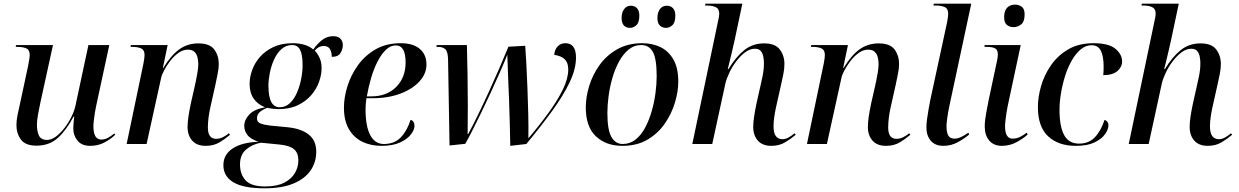

<svg xmlns="http://www.w3.org/2000/svg" viewBox="-20 -780 6711 1040"><path d="M469 10Q423 10 400 -18Q377 -46 377 -85Q377 -96 378.5 -114.5Q380 -133 382 -148H378Q341 -77 294.5 -34Q248 9 178 9Q117 9 93 -24.5Q69 -58 69 -102Q69 -127 75 -157Q81 -187 87 -212L132 -422Q135 -438 138 -456Q141 -474 141 -482Q141 -510 122.5 -518Q104 -526 76 -526H65L67 -536H267L199 -226Q193 -199 186.5 -163Q180 -127 180 -106Q180 -67 191.5 -44.5Q203 -22 235 -22Q258 -22 282.5 -40Q307 -58 329 -86.5Q351 -115 367 -147.5Q383 -180 389 -209L459 -536H572L500 -202Q497 -190 494 -170Q491 -150 488.5 -129.5Q486 -109 486 -96Q486 -24 529 -24Q546 -24 563 -32.5Q580 -41 599 -57L604 -50Q582 -28 547 -9Q512 10 469 10Z M1094 10Q1046 10 1021 -18.5Q996 -47 996 -92Q996 -116 1000.5 -147Q1005 -178 1014 -221L1034 -309Q1037 -322 1041.5 -343.5Q1046 -365 1050 -389.5Q1054 -414 1054 -434Q1054 -450 1050 -468Q1046 -486 1034 -498.5Q1022 -511 997 -511Q971 -511 946.5 -493.5Q922 -476 902 -450Q882 -424 869 -399Q856 -374 853 -359L774 0H666L757 -436Q763 -467 763 -482Q763 -509 745 -517.5Q727 -526 698 -526H687L689 -536H888L862 -411H864Q905 -479 950 -512Q995 -545 1055 -545Q1116 -545 1140.5 -512Q1165 -479 1165 -433Q1165 -408 1158.5 -378Q1152 -348 1147 -322L1119 -197Q1113 -170 1109.5 -142Q1106 -114 1106 -89Q1106 -28 1151 -28Q1169 -28 1186.5 -36.5Q1204 -45 1220 -58L1226 -50Q1202 -29 1170 -9.5Q1138 10 1094 10Z M1412 240Q1299 240 1244.5 207.5Q1190 175 1190 115Q1190 57 1240.5 24Q1291 -9 1380 -12Q1336 -27 1319.5 -49.5Q1303 -72 1303 -98Q1303 -130 1329.5 -159Q1356 -188 1416 -199Q1376 -214 1354 -246Q1332 -278 1332 -326Q1332 -361 1345.5 -399.5Q1359 -438 1387.5 -471Q1416 -504 1460.5 -525Q1505 -546 1566 -546Q1636 -546 1677 -512Q1696 -540 1723 -562Q1750 -584 1785 -584Q1811 -584 1824 -570.5Q1837 -557 1837 -536Q1837 -514 1824.5 -493Q1812 -472 1777 -472Q1777 -498 1767 -514.5Q1757 -531 1733 -531Q1706 -531 1685 -506Q1701 -489 1711.5 -465.5Q1722 -442 1722 -410Q1722 -376 1708.5 -337.5Q1695 -299 1666.5 -265.5Q1638 -232 1594 -210.5Q1550 -189 1489 -189Q1475 -189 1457.5 -191Q1440 -193 1427 -196Q1400 -185 1386 -172Q1372 -159 1372 -139Q1372 -119 1390.5 -111.5Q1409 -104 1442 -100L1535 -91Q1611 -84 1652 -51.5Q1693 -19 1693 42Q1693 98 1663 142.5Q1633 187 1571 213.5Q1509 240 1412 240ZM1495 -199Q1527 -199 1550.5 -221.5Q1574 -244 1589 -279Q1604 -314 1611.5 -353.5Q1619 -393 1619 -427Q1619 -484 1605.5 -510Q1592 -536 1563 -536Q1529 -536 1504.5 -514Q1480 -492 1464.5 -457.5Q1449 -423 1441.5 -385Q1434 -347 1434 -316Q1434 -256 1449.5 -227.5Q1465 -199 1495 -199ZM1416 230Q1479 230 1518.5 210Q1558 190 1577 158Q1596 126 1596 89Q1596 47 1571.5 27.5Q1547 8 1495 3L1394 -7Q1347 1 1313.5 29.5Q1280 58 1280 111Q1280 164 1310.5 197Q1341 230 1416 230Z M2046 10Q1988 10 1942 -12.5Q1896 -35 1869.5 -81Q1843 -127 1843 -197Q1843 -251 1861.5 -311.5Q1880 -372 1918 -425.5Q1956 -479 2014 -512.5Q2072 -546 2151 -546Q2217 -546 2253.5 -515.5Q2290 -485 2290 -430Q2290 -381 2252.5 -339.5Q2215 -298 2149 -273Q2083 -248 2000 -248H1965Q1960 -218 1960 -188Q1960 -96 1985.5 -48Q2011 0 2059 0Q2117 0 2151.5 -36.5Q2186 -73 2204 -131Q2225 -125 2225 -98Q2225 -77 2206 -52Q2187 -27 2147.5 -8.5Q2108 10 2046 10ZM1991 -258Q2075 -258 2126 -309Q2177 -360 2177 -442Q2177 -534 2124 -534Q2095 -534 2070.5 -510.5Q2046 -487 2025.5 -447.5Q2005 -408 1990.5 -358.5Q1976 -309 1967 -258Z M2744 10Q2743 -41 2741.5 -105Q2740 -169 2737.5 -237.5Q2735 -306 2732 -370Q2729 -434 2728 -484Q2714 -448 2691 -395.5Q2668 -343 2640.5 -283.5Q2613 -224 2585.5 -167.5Q2558 -111 2535.5 -67Q2513 -23 2500 -1L2415 8L2407 -458Q2406 -501 2392 -513.5Q2378 -526 2354 -526H2343L2346 -536H2509Q2511 -461 2512.5 -375.5Q2514 -290 2514 -206.5Q2514 -123 2513 -54H2516Q2539 -96 2567.5 -154.5Q2596 -213 2626 -278.5Q2656 -344 2684 -408.5Q2712 -473 2734 -527L2825 -532Q2828 -496 2831 -435Q2834 -374 2837 -302Q2840 -230 2841.5 -159Q2843 -88 2842 -33H2844Q2905 -105 2953 -171.5Q3001 -238 3029.5 -296.5Q3058 -355 3058 -404Q3058 -440 3039.5 -458.5Q3021 -477 2982 -483Q2984 -511 3000.5 -528.5Q3017 -546 3042 -546Q3100 -546 3100 -468Q3100 -406 3065 -333Q3030 -260 2969 -176.5Q2908 -93 2831 0Z M3351 10Q3263 10 3208 -41.5Q3153 -93 3153 -198Q3153 -254 3171.5 -314.5Q3190 -375 3227.5 -427.5Q3265 -480 3323 -513Q3381 -546 3459 -546Q3513 -546 3557 -525Q3601 -504 3627.5 -458Q3654 -412 3654 -338Q3654 -285 3636 -224.5Q3618 -164 3581 -110.5Q3544 -57 3487 -23.5Q3430 10 3351 10ZM3353 0Q3392 0 3422.5 -24Q3453 -48 3474.5 -88.5Q3496 -129 3510 -177.5Q3524 -226 3530.5 -275.5Q3537 -325 3537 -368Q3537 -461 3516.5 -498.5Q3496 -536 3453 -536Q3415 -536 3385 -511.5Q3355 -487 3333 -446.5Q3311 -406 3297 -357.5Q3283 -309 3276.5 -259.5Q3270 -210 3270 -168Q3270 -76 3292 -38Q3314 0 3353 0ZM3588 -629Q3567 -629 3554 -642Q3541 -655 3541 -682Q3541 -712 3554.5 -730.5Q3568 -749 3592 -749Q3612 -749 3625 -736Q3638 -723 3638 -696Q3638 -658 3622 -643.5Q3606 -629 3588 -629ZM3393 -629Q3372 -629 3359.5 -642Q3347 -655 3347 -682Q3347 -712 3360.5 -730.5Q3374 -749 3397 -749Q3417 -749 3430 -736Q3443 -723 3443 -696Q3443 -658 3427 -643.5Q3411 -629 3393 -629Z M4158 10Q4110 10 4085 -18.5Q4060 -47 4060 -92Q4060 -117 4064.5 -147.5Q4069 -178 4078 -221L4098 -310Q4103 -330 4110.5 -367Q4118 -404 4118 -437Q4118 -455 4114.5 -473.5Q4111 -492 4100.5 -504Q4090 -516 4069 -516Q4042 -516 4016.5 -497Q3991 -478 3968.5 -448.5Q3946 -419 3930.5 -386Q3915 -353 3909 -327L3838 0H3730L3867 -654Q3876 -692 3876 -705Q3876 -732 3857.5 -741Q3839 -750 3810 -750H3799L3801 -760H4001L3960 -566Q3953 -535 3945.5 -502.5Q3938 -470 3931.5 -444Q3925 -418 3922 -406H3926Q3966 -472 4011.5 -508.5Q4057 -545 4119 -545Q4179 -545 4204 -512Q4229 -479 4229 -433Q4229 -408 4223 -378Q4217 -348 4211 -322L4183 -197Q4177 -170 4173.5 -143.5Q4170 -117 4170 -95Q4170 -26 4219 -26Q4234 -26 4250 -34.5Q4266 -43 4284 -58L4290 -50Q4266 -29 4233.5 -9.5Q4201 10 4158 10Z M4779 10Q4731 10 4706 -18.5Q4681 -47 4681 -92Q4681 -116 4685.5 -147Q4690 -178 4699 -221L4719 -309Q4722 -322 4726.5 -343.5Q4731 -365 4735 -389.5Q4739 -414 4739 -434Q4739 -450 4735 -468Q4731 -486 4719 -498.5Q4707 -511 4682 -511Q4656 -511 4631.5 -493.5Q4607 -476 4587 -450Q4567 -424 4554 -399Q4541 -374 4538 -359L4459 0H4351L4442 -436Q4448 -467 4448 -482Q4448 -509 4430 -517.5Q4412 -526 4383 -526H4372L4374 -536H4573L4547 -411H4549Q4590 -479 4635 -512Q4680 -545 4740 -545Q4801 -545 4825.5 -512Q4850 -479 4850 -433Q4850 -408 4843.5 -378Q4837 -348 4832 -322L4804 -197Q4798 -170 4794.5 -142Q4791 -114 4791 -89Q4791 -28 4836 -28Q4854 -28 4871.5 -36.5Q4889 -45 4905 -58L4911 -50Q4887 -29 4855 -9.5Q4823 10 4779 10Z M5090 10Q5045 10 5021.5 -18Q4998 -46 4998 -89Q4998 -108 5001.5 -135Q5005 -162 5010 -189.5Q5015 -217 5019 -238L5110 -659Q5113 -673 5114.5 -686.5Q5116 -700 5116 -705Q5116 -733 5097.5 -741.5Q5079 -750 5050 -750H5036L5038 -760H5241L5122 -204Q5119 -191 5115.5 -170.5Q5112 -150 5109.5 -129.5Q5107 -109 5107 -96Q5107 -63 5116.5 -46Q5126 -29 5151 -29Q5168 -29 5187.5 -38.5Q5207 -48 5225 -61L5230 -52Q5208 -32 5170.5 -11Q5133 10 5090 10Z M5471 -633Q5448 -633 5433.5 -645.5Q5419 -658 5419 -686Q5419 -722 5435.5 -738.5Q5452 -755 5478 -755Q5499 -755 5514.5 -743.5Q5530 -732 5530 -702Q5530 -663 5511.5 -648Q5493 -633 5471 -633ZM5407 10Q5363 10 5338.5 -18.5Q5314 -47 5314 -95Q5314 -126 5321.5 -165.5Q5329 -205 5335 -237L5381 -453Q5385 -472 5385 -485Q5385 -511 5369.5 -518.5Q5354 -526 5326 -526H5312L5314 -536H5509L5438 -204Q5435 -191 5432 -170.5Q5429 -150 5426.5 -129.5Q5424 -109 5424 -96Q5424 -29 5465 -29Q5487 -29 5505.5 -38.5Q5524 -48 5541 -61L5547 -52Q5525 -31 5487.5 -10.5Q5450 10 5407 10Z M5807 10Q5713 10 5657.5 -41.5Q5602 -93 5602 -200Q5602 -254 5619 -313.5Q5636 -373 5672.5 -426Q5709 -479 5766 -512.5Q5823 -546 5904 -546Q5985 -546 6021.5 -516Q6058 -486 6058 -447Q6058 -417 6032.5 -395Q6007 -373 5956 -373Q5957 -383 5957.5 -394.5Q5958 -406 5958 -418Q5958 -475 5943 -505Q5928 -535 5893 -535Q5861 -535 5834 -512.5Q5807 -490 5785.5 -452.5Q5764 -415 5749.5 -369Q5735 -323 5727 -275Q5719 -227 5719 -185Q5719 -95 5744 -48.5Q5769 -2 5825 -2Q5878 -2 5911 -37Q5944 -72 5963 -131Q5984 -123 5984 -102Q5984 -79 5965.5 -53Q5947 -27 5908.5 -8.5Q5870 10 5807 10Z M6522 10Q6474 10 6449 -18.5Q6424 -47 6424 -92Q6424 -117 6428.5 -147.5Q6433 -178 6442 -221L6462 -310Q6467 -330 6474.5 -367Q6482 -404 6482 -437Q6482 -455 6478.5 -473.5Q6475 -492 6464.5 -504Q6454 -516 6433 -516Q6406 -516 6380.5 -497Q6355 -478 6332.5 -448.5Q6310 -419 6294.5 -386Q6279 -353 6273 -327L6202 0H6094L6231 -654Q6240 -692 6240 -705Q6240 -732 6221.5 -741Q6203 -750 6174 -750H6163L6165 -760H6365L6324 -566Q6317 -535 6309.5 -502.5Q6302 -470 6295.5 -444Q6289 -418 6286 -406H6290Q6330 -472 6375.5 -508.5Q6421 -545 6483 -545Q6543 -545 6568 -512Q6593 -479 6593 -433Q6593 -408 6587 -378Q6581 -348 6575 -322L6547 -197Q6541 -170 6537.5 -143.5Q6534 -117 6534 -95Q6534 -26 6583 -26Q6598 -26 6614 -34.5Q6630 -43 6648 -58L6654 -50Q6630 -29 6597.5 -9.5Q6565 10 6522 10Z"/></svg>

Font: Noto Serif Display Medium
Style: Italic
Weight: 500
Italic angle: -12°
Designer: Monotype Design Team
Foundry: Monotype Imaging Inc.
Version: Version 2.009